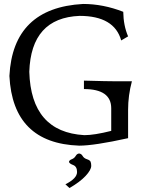

<svg xmlns="http://www.w3.org/2000/svg" viewBox="-20 -723 742 966"><path d="M378.4 9.8Q44.4 -2 27.3 -340.8Q44.9 -683.6 397.9 -703.1Q499 -703.1 600.1 -663.6Q601.1 -594.2 624.5 -540L589.8 -519.5Q555.2 -643.1 380.4 -643.1Q136.2 -633.3 127.4 -361.8Q136.2 -58.6 404.3 -43Q454.6 -43 539.6 -64.5V-178.2Q539.6 -274.9 402.3 -274.9V-317.4Q520.5 -314 568.4 -314H643.6Q624.5 -242.7 624.5 -170.9V-27.8Q454.1 9.8 378.4 9.8ZM329.6 223.1 309.1 204.1Q367.7 174.8 367.7 142.6Q367.7 114.7 347.9 107.2Q328.1 99.6 327.1 91.3Q328.1 83 341.1 78.1Q354 73.2 360.6 61.8Q367.2 50.3 377.9 49.3Q389.2 50.3 395.8 61.8Q402.3 73.2 417.5 78.1Q432.6 83 435.8 90.8Q439 98.6 439 111.3Q439 131.8 410.4 162.4Q381.8 192.9 329.6 223.1Z"/></svg>

Font: Kelvinch
Style: Regular
Weight: 400
Designer: Paul James MIller
Foundry: High-Logic / Made with FontCreator
Version: Version 3.30 September 23, 2016